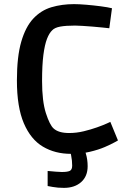

<svg xmlns="http://www.w3.org/2000/svg" viewBox="-20 -732 639 931"><path d="M290 179Q260 179 235.5 174.5Q211 170 211 170V97Q211 97 223 98Q235 99 251.5 100.5Q268 102 280 102Q307 102 318.5 96.5Q330 91 330 71Q330 47 325 22Q320 -3 318 -12L384 -24Q388 -15 396.5 13.5Q405 42 405 74Q405 123 373.5 151Q342 179 290 179ZM324 14Q247 14 188 -21Q129 -56 95.5 -134.5Q62 -213 62 -342Q62 -457 83 -529.5Q104 -602 141.5 -642Q179 -682 229.5 -697Q280 -712 339 -712Q363 -712 398.5 -709Q434 -706 468.5 -701.5Q503 -697 523 -692L510 -595Q500 -596 477.5 -598.5Q455 -601 429 -603Q403 -605 380 -606.5Q357 -608 344 -608Q299 -608 272 -603Q245 -598 233 -585Q219 -572 208 -544Q197 -516 190.5 -466.5Q184 -417 184 -339Q184 -241 202.5 -183.5Q221 -126 240 -109Q264 -87 315 -87Q351 -87 386 -95.5Q421 -104 450.5 -114.5Q480 -125 497.5 -133Q515 -141 515 -141L552 -51Q552 -51 535 -41.5Q518 -32 488 -19Q458 -6 416 4Q374 14 324 14Z"/></svg>

Font: Ruda
Style: Bold
Weight: 700
Designer: Mariela Monsalve and Angelina Sanchez
Foundry: Mariela Monsalve and Angelina Sanchez
Version: Version 2.000